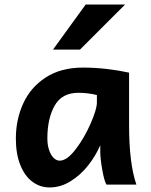

<svg xmlns="http://www.w3.org/2000/svg" viewBox="-20 -801 653 833"><path d="M415 -143.1V-170.9Q395.5 -125.5 362.8 -83.7Q330.1 -42 286.6 -14.9Q243.2 12.2 195.3 12.2Q153.8 12.2 120.6 -12.5Q87.4 -37.1 68.1 -85.2Q48.8 -133.3 48.8 -200.2Q48.8 -281.7 80.6 -351.8Q112.3 -421.9 178.2 -464.8Q244.1 -507.8 340.3 -507.8Q391.6 -507.8 443.8 -501.7Q496.1 -495.6 540 -485.8V-258.8Q540 -91.3 571.8 0H441.9Q432.1 -16.1 423.6 -64.7Q415 -113.3 415 -143.1ZM319.8 -398.4Q248.5 -398.4 217 -342.5Q185.5 -286.6 185.5 -200.2Q185.5 -172.4 192.9 -150.4Q200.2 -128.4 212.4 -116.2Q224.6 -104 239.3 -104Q270.5 -104 308.1 -153.1Q345.7 -202.1 373 -264.6Q400.4 -327.1 400.4 -356.4V-388.7Q361.3 -398.4 319.8 -398.4ZM522.5 -781.2 327.1 -585.9H210L351.6 -781.2Z"/></svg>

Font: Lesson One
Style: Bold
Weight: 700
Designer: But Ko, Victor Gaultney, Annie Olsen, Julie Remington, Don Collingsworth, Eric Hays, Becca Hirsbrunner
Version: Version 1.100